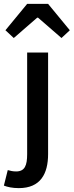

<svg xmlns="http://www.w3.org/2000/svg" viewBox="-64 -761 380 990"><path d="M76 -741 -36 -605 7 -565 128 -670H132L253 -565L296 -605L184 -741ZM-44 196C-26 203 -1 209 33 209C145 209 184 135 184 33V-490H76V34C76 92 64 123 19 123C3 123 -11 120 -24 116Z"/></svg>

Font: Cambridge Sans Medium
Style: Regular
Weight: 500
Version: Version 2.020;PS 002.020;hotconv 1.0.88;makeotf.lib2.5.64775